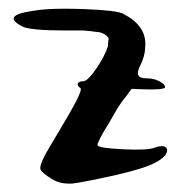

<svg xmlns="http://www.w3.org/2000/svg" viewBox="-20 -531 417 447"><path d="M63.5 -506.8Q87.9 -510.7 130.9 -510.7Q151.4 -510.7 176.8 -509.8Q252.9 -506.8 266.6 -499Q318.4 -472.7 318.4 -428.7Q318.4 -402.3 307.6 -380.9Q298.8 -364.3 301.8 -356.4Q304.7 -348.6 322.3 -348.6Q332 -348.6 341.8 -345.7Q350.6 -342.8 357.4 -337.9Q364.3 -333 364.3 -328.1Q364.3 -324.2 346.7 -323.2Q330.1 -322.3 309.6 -323.2Q289.1 -324.2 287.1 -324.2Q285.2 -323.2 276.4 -310.5Q266.6 -298.8 254.9 -281.2Q244.1 -262.7 233.4 -244.1Q221.7 -225.6 213.9 -210.9Q207 -197.3 207 -193.4Q207 -186.5 263.7 -183.6Q321.3 -180.7 337.9 -186.5Q364.3 -196.3 369.1 -183.6Q369.1 -182.6 369.1 -180.7Q369.1 -175.8 364.3 -168.9Q352.5 -156.2 329.1 -146.5Q305.7 -136.7 252 -124Q172.9 -106.4 147.5 -103.5Q143.6 -103.5 139.6 -103.5Q118.2 -103.5 100.6 -114.3Q77.1 -128.9 74.2 -136.7Q70.3 -148.4 100.6 -197.3Q141.6 -265.6 157.2 -294.9Q171.9 -324.2 167 -326.2Q159.2 -331.1 161.1 -336.9Q164.1 -341.8 173.8 -341.8Q183.6 -341.8 204.1 -371.1Q224.6 -401.4 231.4 -423.8Q231.4 -431.6 232.4 -437.5Q234.4 -443.4 228.5 -447.3Q224.6 -451.2 219.7 -453.1Q214.8 -456.1 202.1 -457Q189.5 -459 173.8 -460Q159.2 -460 133.8 -460Q48.8 -460 31.2 -469.7Q12.7 -479.5 11.7 -487.3Q11.7 -498 45.9 -503.9Q52.7 -504.9 63.5 -506.8Z"/></svg>

Font: CillaFHscript
Style: Medium
Weight: 400
Designer: Cecilia Bingert
Version: Version 001.000